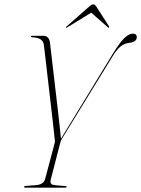

<svg xmlns="http://www.w3.org/2000/svg" viewBox="-20 -865 651 885"><path d="M287.5 -4.5Q287.5 0 277.5 0H96Q91 0 91 -4Q91 -7 98.5 -8L145 -11.5Q181.5 -14.5 188 -40L231.5 -203.5Q234 -212 233 -218.2Q232 -224.5 231 -233Q230.5 -240 227 -271.8Q223.5 -303.5 218.2 -349.2Q213 -395 207 -445.5Q201 -496 195.8 -542Q190.5 -588 186.8 -619.8Q183 -651.5 182 -658.5Q180 -675 167 -683.5Q154 -692 126 -693.5Q122 -693.5 122 -697Q122 -700 126 -700H180Q205 -700 210 -670.5Q211 -662.5 214.8 -630.8Q218.5 -599 223.8 -553.5Q229 -508 235 -457.2Q241 -406.5 246.5 -359Q252 -311.5 255.8 -275.8Q259.5 -240 261 -225.5L497.5 -613Q530.5 -667.5 552.5 -688.8Q574.5 -710 592.5 -710Q602.5 -710 606.8 -705Q611 -700 610.5 -693.5Q610 -671.5 576 -667.5Q554 -665 536.5 -651.5Q519 -638 500 -607L264 -223Q261 -218 259.8 -213.5Q258.5 -209 256.5 -202L214 -37.5Q211 -25.5 215 -19Q219 -12.5 236 -11L279.5 -7.5Q287.5 -7 287.5 -4.5ZM482.5 -737.5Q480.5 -736 477 -739.5L400.5 -806.5L291 -739.5Q285.5 -736 284.5 -737.5Q282.5 -739.5 287.5 -743.5L388.5 -832.5Q395.5 -838.5 400.2 -841.8Q405 -845 410 -845Q417.5 -845 425.5 -832.5L482.5 -743.5Q484.5 -739.5 482.5 -737.5Z"/></svg>

Font: Fraunces 144pt Thin
Style: Italic
Weight: 100
Italic angle: -16°
Version: Version 1.000;[b76b70a41]